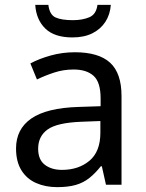

<svg xmlns="http://www.w3.org/2000/svg" viewBox="-20 -760 601 790"><path d="M288 -545Q386 -545 433 -502Q480 -459 480 -365V0H416L399 -76H395Q372 -47 347.5 -27.5Q323 -8 291.5 1Q260 10 215 10Q167 10 128.5 -7Q90 -24 68 -59.5Q46 -95 46 -149Q46 -229 109 -272.5Q172 -316 303 -320L394 -323V-355Q394 -422 365 -448Q336 -474 283 -474Q241 -474 203 -461.5Q165 -449 132 -433L105 -499Q140 -518 188 -531.5Q236 -545 288 -545ZM314 -259Q214 -255 175.5 -227Q137 -199 137 -148Q137 -103 164.5 -82Q192 -61 235 -61Q303 -61 348 -98.5Q393 -136 393 -214V-262ZM436 -740Q433 -700 413.5 -670Q394 -640 360 -623Q326 -606 278 -606Q204 -606 166.5 -642.5Q129 -679 125 -740H179Q184 -699 209 -688Q234 -677 280 -677Q319 -677 347.5 -689Q376 -701 381 -740Z"/></svg>

Font: Noto Sans Lao UI
Style: Regular
Weight: 400
Designer: Monotype Design Team
Foundry: Monotype Imaging Inc.
Version: Version 2.000